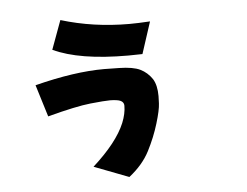

<svg xmlns="http://www.w3.org/2000/svg" viewBox="-49 -679 1001 777"><g transform="rotate(-5 452.0 -290.5)"><path d="M484 -452Q286 -452 180 -502L223 -619Q354 -579 500 -579Q533 -579 584 -582L542 -453ZM446 38 305 -16Q404 -105 436 -182Q451 -219 451 -251Q451 -272 422 -276Q411 -278 395 -278Q373 -278 315 -272Q257 -266 140 -235L100 -365Q261 -406 382 -406Q386 -406 443 -405Q500 -404 528.5 -390Q557 -376 576 -348Q592 -322 592 -278Q592 -274 591 -248Q590 -222 573.5 -167.5Q557 -113 529.5 -59.5Q502 -6 446 38Z"/></g></svg>

Font: KN Bobohei
Style: Bold
Weight: 700
Designer: Kingnam Type Foundry
Version: Version 1.710;March 18, 2023